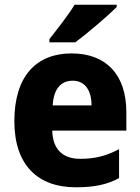

<svg xmlns="http://www.w3.org/2000/svg" viewBox="-20 -786 596 816"><path d="M476 -756V-766H297C270 -721 223 -662 190 -620V-606H300C351 -644 439 -719 476 -756ZM284 -559C134 -559 41 -462 41 -271C41 -84 141 10 302 10C382 10 436 -2 486 -29V-152C431 -123 383 -111 321 -111C244 -111 204 -154 202 -231H517V-309C517 -470 430 -559 284 -559ZM289 -443C341 -443 369 -402 369 -338H204C208 -411 241 -443 289 -443Z"/></svg>

Font: Noto Sans Thai Looped SemiCondensed ExtraBold
Style: Regular
Weight: 800
Width: 4
Designer: Sasikarn Vongin, Ben Mitchell
Foundry: The Fontpad Ltd
Version: Version 1.001